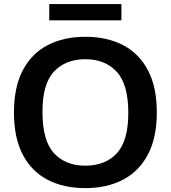

<svg xmlns="http://www.w3.org/2000/svg" viewBox="-20 -934 856 963"><path d="M408 9.5Q299.5 9.5 219 -32.2Q138.5 -74 94.2 -158.2Q50 -242.5 50 -370Q50 -497.5 94.5 -581.8Q139 -666 219.5 -707.8Q300 -749.5 408 -749.5Q517 -749.5 597.5 -707.5Q678 -665.5 722.2 -581.2Q766.5 -497 766.5 -370Q766.5 -243 721.8 -158.8Q677 -74.5 596.5 -32.5Q516 9.5 408 9.5ZM408 -103Q508 -103 565.8 -165Q623.5 -227 623.5 -367Q623.5 -511.5 565.2 -574.2Q507 -637 408 -637Q309.5 -637 251.2 -575.5Q193 -514 193 -373Q193 -228 250.8 -165.5Q308.5 -103 408 -103ZM227 -832V-913.5H589V-832Z"/></svg>

Font: Encode Sans SemiExpanded SemiExpanded SemiBold
Style: Regular
Weight: 600
Width: 6
Designer: Multiple Designers
Foundry: Impallari Type
Version: Version 3.000; ttfautohint (v1.8.3) -l 8 -r 50 -G 200 -x 14 